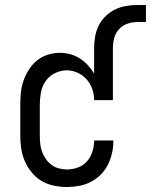

<svg xmlns="http://www.w3.org/2000/svg" viewBox="-20 -739 603 767"><path d="M247 8Q221 8 194.5 2.5Q168 -3 145.5 -16.5Q123 -30 106 -51Q89 -72 78.5 -96.5Q68 -121 64.5 -147.5Q61 -174 61 -200V-320Q61 -345 63.5 -369.5Q66 -394 74 -417Q82 -440 95.5 -461Q109 -482 128 -497.5Q147 -513 171 -520.5Q195 -528 219 -528Q240 -528 260.5 -522.5Q281 -517 299 -505.5Q317 -494 331 -478.5Q345 -463 356 -445V-547Q356 -570 360 -593Q364 -616 374.5 -637Q385 -658 402 -674.5Q419 -691 439.5 -701Q460 -711 483 -715Q506 -719 529 -719H563V-651H529Q509 -651 489.5 -644.5Q470 -638 456 -623Q442 -608 436.5 -588Q431 -568 431 -547V-339H356Q356 -362 348.5 -383.5Q341 -405 326 -422Q311 -439 290 -448.5Q269 -458 247 -458Q222 -458 199 -446.5Q176 -435 162 -414.5Q148 -394 143.5 -369.5Q139 -345 139 -320V-200Q139 -183 140.5 -166.5Q142 -150 147.5 -134.5Q153 -119 162.5 -105Q172 -91 185 -81Q198 -71 214.5 -66.5Q231 -62 247 -62Q270 -62 291.5 -70Q313 -78 327.5 -94.5Q342 -111 349 -133Q356 -155 356 -177V-178H433V-176Q433 -152 427.5 -127.5Q422 -103 411 -81Q400 -59 382.5 -41.5Q365 -24 343 -12.5Q321 -1 296.5 3.5Q272 8 247 8Z"/></svg>

Font: Iosevka Curly Slab
Style: Regular
Weight: 400
Monospace: yes
Designer: Belleve Invis
Foundry: Belleve Invis
Version: Version 22.1.2; ttfautohint (v1.8.4)